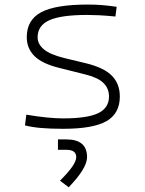

<svg xmlns="http://www.w3.org/2000/svg" viewBox="-20 -547 626 830"><path d="M252.9 9.8Q196.8 9.8 157.7 6.3Q118.7 2.9 87.9 -4.9L93.8 -51.3Q189 -35.2 252.9 -35.2Q356.9 -35.2 404.1 -57.6Q451.2 -80.1 451.2 -129.9Q451.2 -164.6 427.5 -188Q403.8 -211.4 351.1 -224.6L236.3 -253.4Q161.1 -272 128.4 -305.2Q95.7 -338.4 95.7 -386.2Q95.7 -460.9 158 -494.1Q220.2 -527.3 359.4 -527.3Q391.6 -527.3 419.7 -525.1Q447.8 -522.9 484.4 -517.6L479 -475.6Q439 -479.5 409.9 -481Q380.9 -482.4 356.4 -482.4Q243.7 -482.4 193.1 -459.5Q142.6 -436.5 142.6 -385.7Q142.6 -356.4 169.7 -333.7Q196.8 -311 258.8 -295.9L350.1 -273.9Q429.2 -254.9 463.6 -219.7Q498 -184.6 498 -129.9Q498 -56.2 440.2 -23.2Q382.3 9.8 252.9 9.8ZM276.9 262.7 239.3 233.9Q309.6 165 309.6 132.3Q309.6 100.6 267.1 100.6H230.5V55.7H267.1Q356.4 55.7 356.4 132.3Q356.4 180.2 276.9 262.7Z"/></svg>

Font: Cascadia Mono NF ExtraLight
Style: Regular
Weight: 200
Monospace: yes
Designer: Aaron Bell
Foundry: Saja Typeworks
Version: Version 2404.023; ttfautohint (v1.8.4)